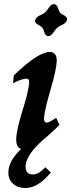

<svg xmlns="http://www.w3.org/2000/svg" viewBox="-20 -736 372 953"><path d="M95.2 5.4Q60.5 2.9 60.5 -43Q60.5 -87.4 91.3 -185.8Q122.1 -284.2 125 -327.6Q125 -344.7 113.3 -345.7Q88.4 -345.7 44.9 -323.2L48.3 -361.3Q168.5 -478 227.1 -478Q261.7 -478 261.7 -434.1Q259.8 -388.2 230.7 -290.3Q201.7 -192.4 198.2 -148.4Q198.2 -128.4 210.9 -127.4Q224.1 -127.4 258.8 -151.4L275.4 -116.2Q153.8 5.4 95.2 5.4ZM219.7 -556.2Q204.1 -557.6 198.7 -579.8Q193.4 -602.1 173.6 -611.1Q153.8 -620.1 153.8 -633.8Q158.2 -651.9 181.9 -661.4Q205.6 -670.9 218.8 -692.6Q231.9 -714.4 247.6 -715.8Q263.2 -714.4 268.8 -692.6Q274.4 -670.9 293.9 -661.6Q313.5 -652.3 313.5 -639.2Q309.1 -620.6 285.6 -611.3Q262.2 -602.1 248.8 -579.8Q235.4 -557.6 219.7 -556.2ZM106 197.3Q68.4 197.3 44.9 176.3Q21.5 155.3 21.5 120.6Q21.5 29.3 181.2 -66.4L220.7 -64.5Q106.9 27.3 106.9 91.3Q106.9 129.9 143.1 129.9Q172.4 129.9 204.6 93.8L232.4 120.1Q168.5 197.3 106 197.3Z"/></svg>

Font: Kelvinch
Style: Bold Italic
Weight: 700
Italic angle: -10°
Designer: Paul James Miller
Foundry: High-Logic / Made with FontCreator
Version: Version 3.30 September 23, 2016